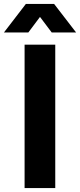

<svg xmlns="http://www.w3.org/2000/svg" viewBox="-56 -956 407 976"><path d="M69 -729H224.9V0H69ZM75.6 -936.1H219L330.9 -790.9H206.9L147.3 -870L88 -790.9H-36Z"/></svg>

Font: Mona Sans VF XLt
Style: Regular
Weight: 200
Designer: Deni Anggara
Foundry: GitHub
Version: Version 2.000;Glyphs 3.2.3 (3260)